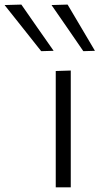

<svg xmlns="http://www.w3.org/2000/svg" viewBox="-144 -798 425 818"><path d="M93.5 0V-495.5L157.5 -497.5V0ZM31.5 -580Q-7 -629 -46 -677.8Q-85 -726.5 -124.5 -776.5L-53 -778.5Q-19 -729.5 15.5 -680Q50 -630.5 84.5 -581.5ZM211 -580Q177.5 -629 143.8 -677.8Q110 -726.5 75.5 -776.5L144 -778.5Q173 -729.5 202.2 -680.2Q231.5 -631 260.5 -581.5Z"/></svg>

Font: Commissioner Light
Style: Regular
Weight: 300
Designer: Kostas Bartsokas
Foundry: Kostas Bartsokas
Version: Version 1.000; ttfautohint (v1.8.3)